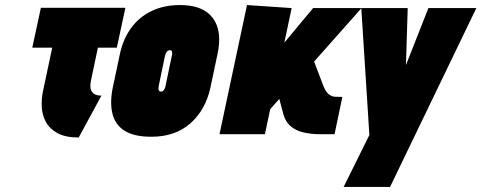

<svg xmlns="http://www.w3.org/2000/svg" viewBox="-20 -532 1908 761"><path d="M340 -210 368 -343H443L477 -501H142L108 -343H187L150 -169Q144 -140 145.5 -108.5Q147 -77 161.5 -49.5Q176 -22 207.5 -4.5Q239 13 292 13L382 -153Q362 -153 351.5 -161Q341 -169 339 -182Q337 -195 340 -210Z M814 -185 842 -317Q862 -409 823.5 -460.5Q785 -512 694 -512Q630 -512 581 -488.5Q532 -465 500 -421.5Q468 -378 455 -317L427 -185Q415 -126 425.5 -82Q436 -38 473.5 -14Q511 10 580 10Q675 10 735 -43.5Q795 -97 814 -185ZM661 -311 636 -191Q635 -185 632.5 -180Q630 -175 626.5 -172Q623 -169 618 -169Q613 -169 610.5 -172Q608 -175 608 -180Q608 -185 609 -191L634 -311Q636 -318 638.5 -323Q641 -328 645 -330.5Q649 -333 653 -333Q658 -333 660 -330.5Q662 -328 662.5 -323Q663 -318 661 -311Z M1260 -196 1225 -288 1413 -500H1221L1107 -363L1136 -500L959 -512L850 0H1030L1051 -99L1087 -140L1103 -80Q1111 -50 1131 -32.5Q1151 -15 1181.5 -7.5Q1212 0 1250 0H1306L1337 -148H1334Q1321 -148 1308 -148.5Q1295 -149 1282.5 -159Q1270 -169 1260 -196Z M1342 209H1526L1868 -500H1678L1589 -274L1596 -500H1412L1444 3Z"/></svg>

Font: Advent Pro Black
Style: Italic
Weight: 900
Italic angle: -12°
Version: Version 3.000